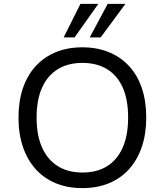

<svg xmlns="http://www.w3.org/2000/svg" viewBox="-20 -957 846 986"><path d="M403 9Q327 9 266.5 -16Q206 -41 163.5 -88Q121 -135 98 -202Q75 -269 75 -353Q75 -437 97.5 -503.5Q120 -570 163 -617Q206 -664 266.5 -689Q327 -714 403 -714Q479 -714 539.5 -689Q600 -664 643 -617.5Q686 -571 708.5 -504Q731 -437 731 -354Q731 -269 708 -202Q685 -135 642.5 -88Q600 -41 539.5 -16Q479 9 403 9ZM403 -71Q478 -71 530 -103.5Q582 -136 610 -199Q638 -262 638 -353Q638 -445 610.5 -507Q583 -569 530.5 -601.5Q478 -634 403 -634Q329 -634 276.5 -601.5Q224 -569 196 -507Q168 -445 168 -353Q168 -262 196 -199.5Q224 -137 276.5 -104Q329 -71 403 -71ZM307 -765 393 -937H485L363 -765ZM441 -765 533 -937H624L497 -765Z"/></svg>

Font: Nunito Sans 8pt
Style: Regular
Weight: 400
Version: Version 3.101;gftools[0.9.27]